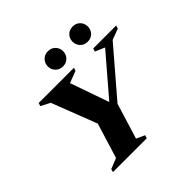

<svg xmlns="http://www.w3.org/2000/svg" viewBox="-212 -1069 1269 1269"><g transform="rotate(-45 423.0 -434.5)"><path d="M692 -619 625 -648 632 -670H846.5L839.5 -648L762.5 -619L487 -298L410.5 -48.5L469 -22L462.5 0H146L152.5 -22L226.5 -51.5L302 -297.5L179.5 -614.5L115 -648L122 -670H451.5L444 -648L361.5 -616.5L456.5 -344.5ZM407 -727Q375.5 -727 355.5 -747.8Q335.5 -768.5 335.5 -797.5Q335.5 -827.5 355.5 -848.2Q375.5 -869 407 -869Q439 -869 458.8 -848.2Q478.5 -827.5 478.5 -797.5Q478.5 -768.5 458.8 -747.8Q439 -727 407 -727ZM638 -727Q606.5 -727 586.5 -747.8Q566.5 -768.5 566.5 -797.5Q566.5 -827.5 586.5 -848.2Q606.5 -869 638 -869Q670 -869 689.8 -848.2Q709.5 -827.5 709.5 -797.5Q709.5 -768.5 689.8 -747.8Q670 -727 638 -727Z"/></g></svg>

Font: Newsreader Text ExtraBold
Style: Italic
Weight: 800
Italic angle: -17°
Designer: Hugues Gentile
Foundry: Production Type
Version: Version 1.001